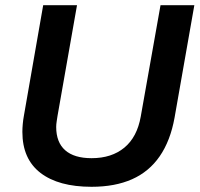

<svg xmlns="http://www.w3.org/2000/svg" viewBox="-20 -706 767 738"><path d="M332 12Q205 12 135.5 -41.5Q66 -95 66 -199Q66 -213 67.5 -229.5Q69 -246 72 -262L146 -686H276L201 -260Q200 -253 198 -240.5Q196 -228 196 -218Q196 -159 230.5 -128.5Q265 -98 332 -98Q409 -98 458 -138.5Q507 -179 521 -258L597 -686H727L651 -254Q635 -165 594 -105.5Q553 -46 487.5 -17Q422 12 332 12Z"/></svg>

Font: Archivo SemiBold SemiBold
Style: Italic
Weight: 600
Italic angle: -10°
Version: Version 2.001